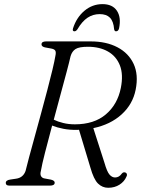

<svg xmlns="http://www.w3.org/2000/svg" viewBox="-20 -901 698 932"><path d="M593.5 -43Q583.5 -19.5 560 -4.5Q536.5 10.5 505 10.5Q477 10.5 456 -9.8Q435 -30 418.5 -88.5L363.5 -271Q358.5 -270.5 353.5 -270.5Q318 -270 288 -275.8Q258 -281.5 233 -291.5Q214 -221 198.8 -161.2Q183.5 -101.5 178.5 -71.5Q174 -55 179.2 -46Q184.5 -37 195 -35L227.5 -29Q245.5 -24.5 245.5 -14.5Q245.5 0 222.5 0H25.5Q8 0 8 -13Q8 -26.5 30.5 -29.5L57.5 -33.5Q92 -38 104 -71Q109.5 -94.5 121.2 -137.8Q133 -181 148 -235.8Q163 -290.5 179 -349.2Q195 -408 209.5 -463Q224 -518 234.5 -562Q245 -606 249 -630.5Q252.5 -646.5 248.8 -654.2Q245 -662 230.5 -665L198 -671Q181.5 -675 181.5 -685.5Q181.5 -700 203.5 -700H420.5Q496 -700 550.2 -671.5Q604.5 -643 628.8 -590.5Q653 -538 638.5 -465.5Q624.5 -395 570.5 -345.8Q516.5 -296.5 433 -279L487 -111Q499.5 -67 511.8 -53.2Q524 -39.5 538.5 -39.5Q558 -39.5 571 -58Q578.5 -67.5 589 -63.5Q594.5 -61.5 596 -55.5Q597.5 -49.5 593.5 -43ZM322.5 -628Q316.5 -601 303.5 -552.2Q290.5 -503.5 274 -442.8Q257.5 -382 241 -320Q260.5 -310.5 286.8 -304Q313 -297.5 343.5 -297.5Q437 -297.5 493.8 -345.8Q550.5 -394 566.5 -474Q579.5 -539 562 -583.5Q544.5 -628 504 -651Q463.5 -674 407 -674Q364 -674 346.8 -663Q329.5 -652 322.5 -628ZM464 -832.5Q431.5 -832.5 405 -815Q378.5 -797.5 356 -759Q349 -749 341.5 -749Q330 -749 334.5 -763.5Q351.5 -816.5 390 -848.8Q428.5 -881 477.5 -881Q526 -881 547.5 -848.8Q569 -816.5 558 -763.5Q554.5 -749 543 -749Q536 -749 534 -759Q531 -797.5 513.8 -815Q496.5 -832.5 464 -832.5Z"/></svg>

Font: Fraunces 9pt Light
Style: Italic
Weight: 300
Italic angle: -16°
Version: Version 1.000;[0bf87f6ff]